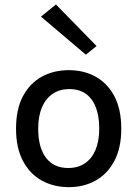

<svg xmlns="http://www.w3.org/2000/svg" viewBox="-20 -798 595 832"><path d="M278.5 13Q213 13 161.2 -15.5Q109.5 -44 79.5 -100.5Q49.5 -157 49.5 -240Q49.5 -325 79.5 -381.2Q109.5 -437.5 161.2 -465.8Q213 -494 278.5 -494Q343 -494 394.2 -465.8Q445.5 -437.5 475.5 -381.2Q505.5 -325 505.5 -240Q505.5 -157 475.5 -100.5Q445.5 -44 394.2 -15.5Q343 13 278.5 13ZM275.5 -70Q317.5 -70 347.5 -90Q377.5 -110 393.8 -148.2Q410 -186.5 410 -240Q410 -322 376.8 -367Q343.5 -412 281 -412Q239 -412 208.8 -391.8Q178.5 -371.5 162 -333.2Q145.5 -295 145.5 -240Q145.5 -159 179.2 -114.5Q213 -70 275.5 -70ZM352 -561 157.5 -726 222.5 -778.5 398.5 -598.5Z"/></svg>

Font: Karla Medium
Style: Regular
Weight: 500
Designer: Jonathan Pinhorn
Version: Version 2.001